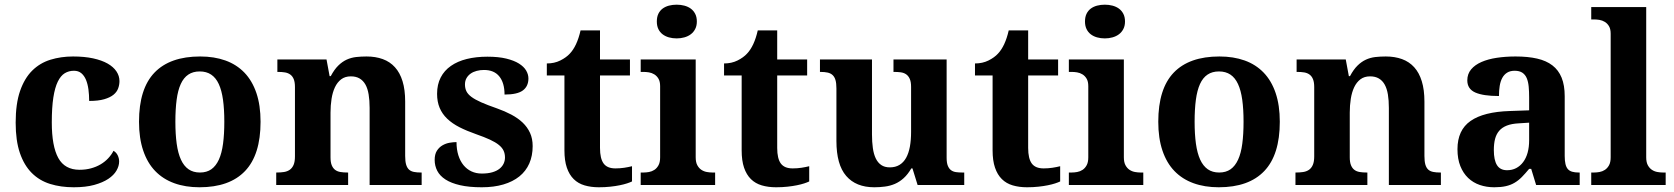

<svg xmlns="http://www.w3.org/2000/svg" viewBox="-20 -790 7151 820"><path d="M294.9 9.8Q239.7 9.8 194.1 -4.4Q148.4 -18.6 115.7 -51.3Q83 -84 64.9 -136.7Q46.9 -189.5 46.9 -266.1Q46.9 -347.2 65.7 -401.4Q84.5 -455.6 117.4 -488.3Q150.4 -521 195.3 -534.9Q240.2 -548.8 292 -548.8Q340.3 -548.8 377.4 -540.8Q414.6 -532.7 439.5 -518.6Q464.4 -504.4 477.3 -485.1Q490.2 -465.8 490.2 -443.8Q490.2 -427.7 484.6 -412.4Q479 -397 464.6 -385.3Q450.2 -373.5 425 -366.2Q399.9 -358.9 360.8 -358.9Q360.8 -384.8 357.7 -408.2Q354.5 -431.6 347.2 -449.2Q339.8 -466.8 327.4 -477.3Q314.9 -487.8 295.9 -487.8Q273.9 -487.8 256.6 -477.3Q239.3 -466.8 226.8 -441.4Q214.4 -416 207.8 -373.5Q201.2 -331.1 201.2 -267.1Q201.2 -165.5 229 -115.2Q256.8 -64.9 319.8 -64.9Q345.7 -64.9 368.4 -71Q391.1 -77.1 409.7 -88.1Q428.2 -99.1 442.1 -114Q456.1 -128.9 464.8 -146Q477.1 -138.7 482.9 -126.2Q488.8 -113.8 488.8 -100.1Q488.8 -81.1 477.5 -61.5Q466.3 -42 442.6 -26.1Q418.9 -10.3 382.3 -0.2Q345.7 9.8 294.9 9.8Z M1092.8 -270Q1092.8 -128.9 1026.6 -59.6Q960.4 9.8 832 9.8Q772 9.8 724.1 -7.6Q676.3 -24.9 642.8 -59.6Q609.4 -94.2 591.6 -147Q573.7 -199.7 573.7 -270Q573.7 -411.1 639.9 -480Q706.1 -548.8 835 -548.8Q895 -548.8 942.6 -531.7Q990.2 -514.6 1023.7 -480Q1057.1 -445.3 1075 -392.8Q1092.8 -340.3 1092.8 -270ZM729 -270Q729 -216.8 734.6 -176.3Q740.2 -135.7 752.7 -108.4Q765.1 -81.1 785.2 -67.1Q805.2 -53.2 834 -53.2Q862.8 -53.2 882.6 -67.1Q902.3 -81.1 914.8 -108.4Q927.2 -135.7 932.6 -176.3Q938 -216.8 938 -270Q938 -323.7 932.4 -364Q926.8 -404.3 914.3 -431.2Q901.9 -458 881.8 -471.4Q861.8 -484.9 833 -484.9Q804.2 -484.9 784.2 -471.4Q764.2 -458 752 -431.2Q739.7 -404.3 734.4 -364Q729 -323.7 729 -270Z M1558.6 0V-329.1Q1558.6 -361.3 1554.4 -386.5Q1550.3 -411.6 1540.8 -428.7Q1531.2 -445.8 1515.9 -454.8Q1500.5 -463.9 1478.5 -463.9Q1453.6 -463.9 1437 -451.2Q1420.4 -438.5 1410.4 -417.2Q1400.4 -396 1396 -367.9Q1391.6 -339.8 1391.6 -309.1V-118.2Q1391.6 -97.2 1396.7 -84.5Q1401.9 -71.8 1411.1 -64.7Q1420.4 -57.6 1433.8 -55.4Q1447.3 -53.2 1463.9 -53.2H1466.8V0H1159.7V-53.2H1161.6Q1178.7 -53.2 1192.9 -55.4Q1207 -57.6 1217.5 -64.9Q1228 -72.3 1233.9 -85.9Q1239.7 -99.6 1239.7 -122.1V-418Q1239.7 -439 1234.6 -451.7Q1229.5 -464.4 1220 -471.4Q1210.4 -478.5 1197.3 -480.7Q1184.1 -482.9 1167.5 -482.9H1164.6V-536.1H1374.5L1387.7 -464.8H1392.6Q1407.7 -493.2 1424.6 -509.8Q1441.4 -526.4 1460.4 -535.2Q1479.5 -543.9 1500.7 -546.4Q1522 -548.8 1545.4 -548.8Q1584 -548.8 1614.7 -537.6Q1645.5 -526.4 1666.7 -502.9Q1688 -479.5 1699.2 -443.1Q1710.4 -406.7 1710.4 -356V-124Q1710.4 -100.6 1714.6 -86.7Q1718.8 -72.8 1727.1 -65.4Q1735.4 -58.1 1748 -55.7Q1760.7 -53.2 1777.8 -53.2H1780.8V0Z M2037.6 9.8Q1983.4 9.8 1945.1 1Q1906.7 -7.8 1882.6 -23.4Q1858.4 -39.1 1847.4 -60.5Q1836.4 -82 1836.4 -106.9Q1836.4 -131.3 1845.9 -146.2Q1855.5 -161.1 1869.9 -169.4Q1884.3 -177.7 1900.4 -180.4Q1916.5 -183.1 1929.7 -183.1Q1929.7 -151.9 1937.5 -127Q1945.3 -102.1 1959.5 -84.7Q1973.6 -67.4 1993.4 -58.1Q2013.2 -48.8 2037.6 -48.8Q2063.5 -48.8 2082.3 -54.2Q2101.1 -59.6 2113 -69.1Q2125 -78.6 2130.9 -91.1Q2136.7 -103.5 2136.7 -117.2Q2136.7 -133.8 2130.6 -146.7Q2124.5 -159.7 2110.4 -171.1Q2096.2 -182.6 2072.5 -193.6Q2048.8 -204.6 2013.7 -216.8Q1973.1 -231 1942.1 -246.8Q1911.1 -262.7 1889.9 -283Q1868.7 -303.2 1857.7 -329.3Q1846.7 -355.5 1846.7 -389.2Q1846.7 -429.2 1862.1 -459Q1877.4 -488.8 1905.8 -508.5Q1934.1 -528.3 1973.6 -538.1Q2013.2 -547.9 2061.5 -547.9Q2108.9 -547.9 2142.1 -539.8Q2175.3 -531.7 2196.3 -518.6Q2217.3 -505.4 2227.1 -488.8Q2236.8 -472.2 2236.8 -455.1Q2236.8 -421.4 2213.1 -403.8Q2189.5 -386.2 2134.8 -386.2Q2134.8 -436 2112.5 -463.6Q2090.3 -491.2 2046.9 -491.2Q2030.8 -491.2 2015.9 -487.3Q2001 -483.4 1990 -475.6Q1979 -467.8 1972.4 -456.3Q1965.8 -444.8 1965.8 -429.2Q1965.8 -413.1 1971.9 -400.4Q1978 -387.7 1993.4 -376.2Q2008.8 -364.7 2035.2 -353Q2061.5 -341.3 2102.5 -327.1Q2135.7 -315.4 2163.8 -300.5Q2191.9 -285.6 2212.2 -266.4Q2232.4 -247.1 2243.7 -222.4Q2254.9 -197.8 2254.9 -166Q2254.9 -124.5 2240.5 -91.8Q2226.1 -59.1 2198.2 -36.6Q2170.4 -14.2 2129.9 -2.2Q2089.4 9.8 2037.6 9.8Z M2608.4 -70.8Q2627.9 -70.8 2645.8 -73.5Q2663.6 -76.2 2679.2 -80.1V-15.1Q2671.4 -11.2 2658 -6.8Q2644.5 -2.4 2626.7 1.2Q2608.9 4.9 2586.4 7.3Q2564 9.8 2537.6 9.8Q2503.9 9.8 2476.6 1.7Q2449.2 -6.3 2430.2 -25.1Q2411.1 -43.9 2400.9 -74Q2390.6 -104 2390.6 -147.9V-467.8H2315.4V-519Q2347.7 -519 2373 -531.7Q2398.4 -544.4 2413.6 -561Q2444.3 -593.3 2459.5 -660.2H2542.5V-536.1H2670.4V-467.8H2542.5V-158.2Q2542.5 -112.8 2557.9 -91.8Q2573.2 -70.8 2608.4 -70.8Z M2785.2 -698.2Q2785.2 -717.3 2791.7 -731Q2798.3 -744.6 2809.8 -753.2Q2821.3 -761.7 2836.7 -765.9Q2852.1 -770 2870.1 -770Q2887.2 -770 2902.8 -765.9Q2918.5 -761.7 2930.2 -753.2Q2941.9 -744.6 2949 -731Q2956.1 -717.3 2956.1 -698.2Q2956.1 -679.7 2949 -666Q2941.9 -652.3 2930.2 -643.6Q2918.5 -634.8 2902.8 -630.4Q2887.2 -626 2870.1 -626Q2852.1 -626 2836.7 -630.4Q2821.3 -634.8 2809.8 -643.6Q2798.3 -652.3 2791.7 -666Q2785.2 -679.7 2785.2 -698.2ZM2728 -53.2Q2739.3 -53.2 2751.7 -55.4Q2764.2 -57.6 2774.7 -64.5Q2785.2 -71.3 2792.2 -84Q2799.3 -96.7 2799.3 -118.2V-421.9Q2799.3 -441.9 2792.2 -453.9Q2785.2 -465.8 2774.4 -472.4Q2763.7 -479 2751.2 -481Q2738.8 -482.9 2728 -482.9H2716.3V-536.1H2951.2V-118.2Q2951.2 -96.7 2958.3 -84Q2965.3 -71.3 2975.8 -64.5Q2986.3 -57.6 2999 -55.4Q3011.7 -53.2 3022.5 -53.2H3034.2V0H2716.3V-53.2Z M3365.2 -70.8Q3384.8 -70.8 3402.6 -73.5Q3420.4 -76.2 3436 -80.1V-15.1Q3428.2 -11.2 3414.8 -6.8Q3401.4 -2.4 3383.5 1.2Q3365.7 4.9 3343.3 7.3Q3320.8 9.8 3294.4 9.8Q3260.7 9.8 3233.4 1.7Q3206.1 -6.3 3187 -25.1Q3168 -43.9 3157.7 -74Q3147.5 -104 3147.5 -147.9V-467.8H3072.3V-519Q3104.5 -519 3129.9 -531.7Q3155.3 -544.4 3170.4 -561Q3201.2 -593.3 3216.3 -660.2H3299.3V-536.1H3427.2V-467.8H3299.3V-158.2Q3299.3 -112.8 3314.7 -91.8Q3330.1 -70.8 3365.2 -70.8Z M3898.9 0 3877 -70.8H3872.1Q3856.9 -44.9 3839.4 -29.1Q3821.8 -13.2 3801.8 -4.6Q3781.7 3.9 3759.5 6.8Q3737.3 9.8 3713.9 9.8Q3635.7 9.8 3594 -38.6Q3552.2 -86.9 3552.2 -188V-412.1Q3552.2 -434.1 3548.3 -447.8Q3544.4 -461.4 3536.1 -469.2Q3527.8 -477.1 3514.9 -480Q3502 -482.9 3483.9 -482.9H3481.9V-536.1H3704.1V-215.8Q3704.1 -183.6 3707.8 -157.7Q3711.4 -131.8 3720.2 -113.5Q3729 -95.2 3743.7 -85.2Q3758.3 -75.2 3780.3 -75.2Q3804.2 -75.2 3821.5 -85.7Q3838.9 -96.2 3849.9 -116Q3860.8 -135.7 3866 -163.8Q3871.1 -191.9 3871.1 -227.1V-418.9Q3871.1 -440.9 3865.2 -453.6Q3859.4 -466.3 3849.6 -472.9Q3839.8 -479.5 3826.7 -481.2Q3813.5 -482.9 3798.8 -482.9H3795.9V-536.1H4022.9V-116.2Q4022.9 -94.2 4028.1 -81.8Q4033.2 -69.3 4042 -63Q4050.8 -56.6 4063 -54.9Q4075.2 -53.2 4089.8 -53.2H4098.1V0Z M4437 -70.8Q4456.5 -70.8 4474.4 -73.5Q4492.2 -76.2 4507.8 -80.1V-15.1Q4500 -11.2 4486.6 -6.8Q4473.1 -2.4 4455.3 1.2Q4437.5 4.9 4415 7.3Q4392.6 9.8 4366.2 9.8Q4332.5 9.8 4305.2 1.7Q4277.8 -6.3 4258.8 -25.1Q4239.7 -43.9 4229.5 -74Q4219.2 -104 4219.2 -147.9V-467.8H4144V-519Q4176.3 -519 4201.7 -531.7Q4227.1 -544.4 4242.2 -561Q4272.9 -593.3 4288.1 -660.2H4371.1V-536.1H4499V-467.8H4371.1V-158.2Q4371.1 -112.8 4386.5 -91.8Q4401.9 -70.8 4437 -70.8Z M4613.8 -698.2Q4613.8 -717.3 4620.4 -731Q4627 -744.6 4638.4 -753.2Q4649.9 -761.7 4665.3 -765.9Q4680.7 -770 4698.7 -770Q4715.8 -770 4731.4 -765.9Q4747.1 -761.7 4758.8 -753.2Q4770.5 -744.6 4777.6 -731Q4784.7 -717.3 4784.7 -698.2Q4784.7 -679.7 4777.6 -666Q4770.5 -652.3 4758.8 -643.6Q4747.1 -634.8 4731.4 -630.4Q4715.8 -626 4698.7 -626Q4680.7 -626 4665.3 -630.4Q4649.9 -634.8 4638.4 -643.6Q4627 -652.3 4620.4 -666Q4613.8 -679.7 4613.8 -698.2ZM4556.6 -53.2Q4567.9 -53.2 4580.3 -55.4Q4592.8 -57.6 4603.3 -64.5Q4613.8 -71.3 4620.8 -84Q4627.9 -96.7 4627.9 -118.2V-421.9Q4627.9 -441.9 4620.8 -453.9Q4613.8 -465.8 4603 -472.4Q4592.3 -479 4579.8 -481Q4567.4 -482.9 4556.6 -482.9H4544.9V-536.1H4779.8V-118.2Q4779.8 -96.7 4786.9 -84Q4793.9 -71.3 4804.4 -64.5Q4814.9 -57.6 4827.6 -55.4Q4840.3 -53.2 4851.1 -53.2H4862.8V0H4544.9V-53.2Z M5445.8 -270Q5445.8 -128.9 5379.6 -59.6Q5313.5 9.8 5185.1 9.8Q5125 9.8 5077.1 -7.6Q5029.3 -24.9 4995.8 -59.6Q4962.4 -94.2 4944.6 -147Q4926.8 -199.7 4926.8 -270Q4926.8 -411.1 4992.9 -480Q5059.1 -548.8 5188 -548.8Q5248 -548.8 5295.7 -531.7Q5343.3 -514.6 5376.7 -480Q5410.2 -445.3 5428 -392.8Q5445.8 -340.3 5445.8 -270ZM5082 -270Q5082 -216.8 5087.6 -176.3Q5093.3 -135.7 5105.7 -108.4Q5118.2 -81.1 5138.2 -67.1Q5158.2 -53.2 5187 -53.2Q5215.8 -53.2 5235.6 -67.1Q5255.4 -81.1 5267.8 -108.4Q5280.3 -135.7 5285.6 -176.3Q5291 -216.8 5291 -270Q5291 -323.7 5285.4 -364Q5279.8 -404.3 5267.3 -431.2Q5254.9 -458 5234.9 -471.4Q5214.8 -484.9 5186 -484.9Q5157.2 -484.9 5137.2 -471.4Q5117.2 -458 5105 -431.2Q5092.8 -404.3 5087.4 -364Q5082 -323.7 5082 -270Z M5911.6 0V-329.1Q5911.6 -361.3 5907.5 -386.5Q5903.3 -411.6 5893.8 -428.7Q5884.3 -445.8 5868.9 -454.8Q5853.5 -463.9 5831.5 -463.9Q5806.6 -463.9 5790 -451.2Q5773.4 -438.5 5763.4 -417.2Q5753.4 -396 5749 -367.9Q5744.6 -339.8 5744.6 -309.1V-118.2Q5744.6 -97.2 5749.8 -84.5Q5754.9 -71.8 5764.2 -64.7Q5773.4 -57.6 5786.9 -55.4Q5800.3 -53.2 5816.9 -53.2H5819.8V0H5512.7V-53.2H5514.6Q5531.7 -53.2 5545.9 -55.4Q5560.1 -57.6 5570.6 -64.9Q5581.1 -72.3 5586.9 -85.9Q5592.8 -99.6 5592.8 -122.1V-418Q5592.8 -439 5587.6 -451.7Q5582.5 -464.4 5573 -471.4Q5563.5 -478.5 5550.3 -480.7Q5537.1 -482.9 5520.5 -482.9H5517.6V-536.1H5727.5L5740.7 -464.8H5745.6Q5760.7 -493.2 5777.6 -509.8Q5794.4 -526.4 5813.5 -535.2Q5832.5 -543.9 5853.8 -546.4Q5875 -548.8 5898.4 -548.8Q5937 -548.8 5967.8 -537.6Q5998.5 -526.4 6019.8 -502.9Q6041 -479.5 6052.2 -443.1Q6063.5 -406.7 6063.5 -356V-124Q6063.5 -100.6 6067.6 -86.7Q6071.8 -72.8 6080.1 -65.4Q6088.4 -58.1 6101.1 -55.7Q6113.8 -53.2 6130.9 -53.2H6133.8V0Z M6359.9 -148.9Q6359.9 -106 6373.5 -84.5Q6387.2 -63 6416.5 -63Q6438 -63 6455.3 -72Q6472.7 -81.1 6485.1 -97.7Q6497.6 -114.3 6504.2 -137.9Q6510.7 -161.6 6510.7 -190.9V-266.1L6465.8 -263.2Q6436 -261.7 6415.5 -253.7Q6395 -245.6 6382.8 -231.4Q6370.6 -217.3 6365.2 -196.8Q6359.9 -176.3 6359.9 -148.9ZM6448.7 -487.8Q6429.7 -487.8 6416.7 -479.7Q6403.8 -471.7 6396 -457.3Q6388.2 -442.9 6385 -423.1Q6381.8 -403.3 6381.8 -379.9Q6314.5 -379.9 6280.5 -395Q6246.6 -410.2 6246.6 -446.8Q6246.6 -474.1 6262.9 -493.7Q6279.3 -513.2 6307.4 -525.4Q6335.4 -537.6 6372.8 -543.2Q6410.2 -548.8 6452.6 -548.8Q6505.4 -548.8 6544.7 -539.8Q6584 -530.8 6610.1 -510.7Q6636.2 -490.7 6649.4 -458.3Q6662.6 -425.8 6662.6 -378.9V-124Q6662.6 -103.5 6665.8 -89.8Q6668.9 -76.2 6675.8 -68.1Q6682.6 -60.1 6694.3 -56.6Q6706.1 -53.2 6722.7 -53.2H6726.6V0H6540.5L6519.5 -68.8H6510.7Q6494.1 -48.8 6479.5 -33.9Q6464.8 -19 6448.2 -9.3Q6431.6 0.5 6410.9 5.1Q6390.1 9.8 6361.8 9.8Q6328.6 9.8 6300 0Q6271.5 -9.8 6250.2 -30Q6229 -50.3 6216.8 -80.8Q6204.6 -111.3 6204.6 -152.8Q6204.6 -234.4 6260.5 -273.4Q6316.4 -312.5 6428.7 -315.9L6510.7 -318.8V-374Q6510.7 -398.9 6508.8 -419.9Q6506.8 -440.9 6500.5 -456.1Q6494.1 -471.2 6481.7 -479.5Q6469.2 -487.8 6448.7 -487.8Z M6787.6 -53.2Q6798.8 -53.2 6811.3 -55.4Q6823.7 -57.6 6834.2 -64.5Q6844.7 -71.3 6851.8 -84Q6858.9 -96.7 6858.9 -118.2V-646Q6858.9 -666 6851.8 -678Q6844.7 -689.9 6834 -696.5Q6823.2 -703.1 6810.8 -705.1Q6798.3 -707 6787.6 -707H6775.9V-759.8H7010.7V-118.2Q7010.7 -96.7 7017.8 -84Q7024.9 -71.3 7035.4 -64.5Q7045.9 -57.6 7058.6 -55.4Q7071.3 -53.2 7082 -53.2H7093.8V0H6775.9V-53.2Z"/></svg>

Font: Droids
Style: b
Weight: 700
Foundry: Ascender Corporation
Version: Version 1.00 build 113